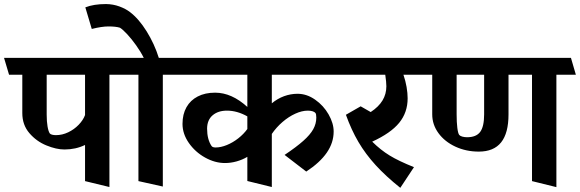

<svg xmlns="http://www.w3.org/2000/svg" viewBox="-45 -861 2822 934"><path d="M268.6 -133.8Q229 -133.8 180.7 -153.6Q132.3 -173.3 97.9 -213.4Q63.5 -253.4 63.5 -311V-497.6H-1L-25.4 -579.6H554.7L578.1 -497.6H487.3V48.8L368.7 20V-155.8Q323.2 -133.8 268.6 -133.8ZM182.1 -303.2Q182.1 -270 186.3 -245.8Q190.4 -221.7 197.3 -211.9Q200.2 -208 208.3 -205.8Q216.3 -203.6 227.1 -203.6Q257.8 -203.6 286.9 -217.5Q315.9 -231.4 337.6 -253.9Q359.4 -276.4 368.7 -301.3V-497.6H182.1Z M845.7 -497.6H747.1V46.4L628.4 20V-497.6H551.3L526.9 -579.6H654.3Q639.2 -609.9 617.2 -640.6Q595.2 -671.4 574 -694.3Q552.7 -717.3 538.6 -726.1Q518.6 -732.4 482.4 -732.4Q450.2 -732.4 401.4 -720.2L370.1 -825.2Q410.6 -841.3 470.7 -841.3Q505.4 -840.8 535.9 -829.6Q566.4 -818.4 587.4 -802.2Q630.4 -769.5 668.5 -708.3Q706.5 -647 727.5 -579.6H822.8Z M1578.1 -221.2Q1578.1 -167 1544.9 -118.7Q1511.7 -70.3 1444.8 -26.4L1339.4 -107.4Q1397 -146 1430.4 -175.8Q1463.9 -205.6 1478.8 -232.4Q1493.7 -259.3 1493.7 -289.1Q1493.7 -306.6 1489.3 -311.5Q1485.8 -316.4 1475.8 -319.6Q1465.8 -322.8 1452.6 -322.8Q1423.8 -322.8 1391.6 -308.1Q1359.4 -293.5 1329.3 -267.6Q1299.3 -241.7 1277.3 -209.5V48.8L1158.2 19.5V-98.1Q1134.8 -84 1106.2 -75.9Q1077.6 -67.9 1049.3 -67.9Q1000.5 -67.9 952.4 -94.7Q904.3 -121.6 873.5 -165.8Q842.8 -210 842.8 -258.3Q842.8 -305.2 862.1 -339.4Q881.3 -373.5 917 -391.8Q952.6 -410.2 1001.5 -410.2Q1082 -410.2 1158.2 -340.8V-497.6H815.9L791 -579.6H1611.8L1635.7 -497.6H1277.3V-358.4Q1304.7 -381.3 1336.9 -393.1Q1369.1 -404.8 1402.3 -404.8Q1447.3 -404.8 1488 -376.2Q1528.8 -347.7 1553.5 -304.4Q1578.1 -261.2 1578.1 -221.2ZM1158.2 -233.4V-294.9Q1108.4 -322.8 1059.1 -322.8Q1016.1 -322.8 989.5 -300.3Q962.9 -277.8 962.4 -235.8Q962.4 -182.6 984.4 -150.4Q989.3 -143.6 1003.9 -143.6Q1029.3 -143.6 1058.6 -155.5Q1087.9 -167.5 1114.3 -188.2Q1140.6 -209 1158.2 -233.4Z M1765.6 -171.9Q1806.6 -131.3 1850.6 -104.5Q1894.5 -77.6 1968.8 -47.9L1902.3 52.7Q1831.5 -3.9 1782.5 -57.6Q1733.4 -111.3 1698.7 -170.2Q1664.1 -229 1637.7 -302.7L1709.5 -343.8L1758.3 -315.9Q1796.9 -341.3 1815.7 -372.3Q1834.5 -403.3 1834.5 -441.4Q1834.5 -460.9 1829.1 -497.6H1612.3L1586.9 -579.6H2001.5L2023.9 -497.6H1917.5Q1927.7 -467.8 1932.9 -437.7Q1938 -407.7 1938 -382.8Q1938 -314 1897 -263.7Q1856 -213.4 1765.6 -171.9Z M2284.2 -123.5Q2222.2 -123.5 2170.2 -147.7Q2118.2 -171.9 2087.9 -213.4Q2057.6 -254.9 2057.6 -304.7V-497.6H1998L1973.1 -579.6H2732.4L2756.3 -497.6H2661.6V49.3L2543 20V-497.6H2428.7V-304.7Q2428.7 -213.4 2392.8 -168.5Q2356.9 -123.5 2284.2 -123.5ZM2189 -204.6Q2192.9 -199.7 2203.6 -196.5Q2214.4 -193.4 2227.1 -193.4Q2271.5 -193.4 2290.8 -219.2Q2310.1 -245.1 2310.1 -304.7V-497.6H2176.3V-304.7Q2176.3 -266.1 2179.7 -239Q2183.1 -211.9 2189 -204.6Z"/></svg>

Font: Vesper Libre
Style: Bold
Weight: 700
Designer: Robert Keller & Kimya Gandhi
Foundry: Mota Italic
Version: Version 1.058